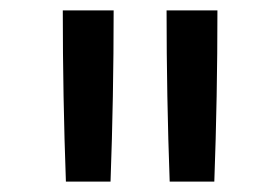

<svg xmlns="http://www.w3.org/2000/svg" viewBox="-20 -792 540 370"><path d="M107 -442Q104 -524 102.5 -606.5Q101 -689 101 -772H199Q199 -689 197.5 -606.5Q196 -524 193 -442ZM307 -442Q304 -524 302.5 -606.5Q301 -689 301 -772H399Q399 -689 397.5 -606.5Q396 -524 393 -442Z"/></svg>

Font: Iosevka Bendy Medium
Style: Regular
Weight: 500
Monospace: yes
Designer: Belleve Invis
Foundry: Belleve Invis
Version: Version 30.1.2